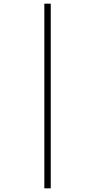

<svg xmlns="http://www.w3.org/2000/svg" viewBox="-20 -782 522 1048"><path d="M222 -762H257V246H222Z"/></svg>

Font: Noto Sans Arabic UI SmCn XLt
Style: Regular
Weight: 200
Width: 4
Designer: Monotype Design Team, Nadine Chahine and Nizar Qandah
Foundry: Monotype Imaging Inc.
Version: Version 2.010; ttfautohint (v1.8.4.7-5d5b)